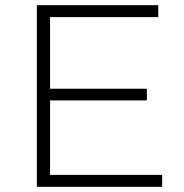

<svg xmlns="http://www.w3.org/2000/svg" viewBox="-20 -720 709 740"><path d="M605 -46V0H122V-700H590V-654H173V-378H546V-333H173V-46Z"/></svg>

Font: Montserrat Atlas Light
Style: Regular
Weight: 300
Designer: Julieta Ulanovsky
Foundry: Julieta Ulanovsky
Version: Version 7.200